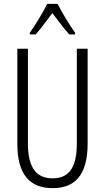

<svg xmlns="http://www.w3.org/2000/svg" viewBox="-20 -967 544 997"><path d="M279 -947H225C204 -903 163 -837 135 -797V-788H165C191 -816 224 -863 252 -899C281 -861 312 -818 340 -788H370V-797C347 -828 302 -901 279 -947ZM435 -221V-714H379V-222C379 -87 331 -41 253 -41C172 -41 125 -92 125 -222V-714H70V-220C70 -62 134 10 253 10C364 10 435 -52 435 -221Z"/></svg>

Font: Noto Sans Kannada ExtraCondensed Light
Style: Regular
Weight: 300
Width: 2
Designer: Jelle Bosma - Monotype Design Team
Foundry: Monotype Imaging Inc.
Version: Version 2.005